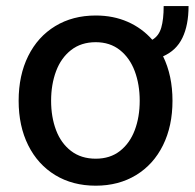

<svg xmlns="http://www.w3.org/2000/svg" viewBox="-20 -587 627 618"><path d="M504.9 -405.8Q535.2 -343.8 535.2 -262.7Q535.2 -181.2 504.6 -119.4Q474.1 -57.6 418 -23.4Q361.8 10.7 288.1 10.7Q213.9 10.7 157.7 -23.4Q101.6 -57.6 70.8 -119.4Q40 -181.2 40 -262.7Q40 -344.7 70.8 -406.7Q101.6 -468.8 157.7 -502.9Q213.9 -537.1 288.1 -537.1Q344.7 -537.1 390.9 -516.8Q437 -496.6 470.2 -459Q491.2 -471.2 499 -497.8Q506.8 -524.4 506.8 -567.4H586.9Q586.9 -505.9 567.1 -465.1Q547.4 -424.3 504.9 -405.8ZM429.7 -262.7Q429.7 -314.9 413.8 -357.7Q397.9 -400.4 366 -425.8Q334 -451.2 288.1 -451.2Q241.2 -451.2 208.7 -425.8Q176.3 -400.4 160.4 -357.7Q144.5 -314.9 144.5 -262.7Q144.5 -210.4 160.4 -168.2Q176.3 -126 208.7 -101.1Q241.2 -76.2 288.1 -76.2Q334.5 -76.2 366.2 -101.1Q397.9 -126 413.8 -168.2Q429.7 -210.4 429.7 -262.7Z"/></svg>

Font: Pretendard Std Medium
Style: Regular
Weight: 500
Designer: Base glyphs from Inter by Rasmus Andersson; Hangeul glyphs from Noto Sans CJK(Source Han Sans) by Jang Soo-young and Kan
Foundry: Kil Hyung-jin
Version: Version 1.309